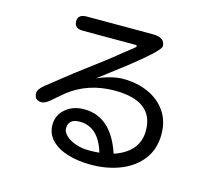

<svg xmlns="http://www.w3.org/2000/svg" viewBox="-111 -911 1222 1081"><g transform="rotate(15 500.0 -371.0)"><path d="M503 29Q428 29 367.5 10.5Q307 -8 272 -44.5Q237 -81 237 -133Q237 -189 280 -226Q323 -263 388 -263Q546 -263 612 -64Q754 -112 754 -236Q754 -409 527 -409Q371 -409 258 -319L188 -259Q163 -239 145 -239Q102 -239 102 -282Q102 -303 136 -331L280 -445L448 -572L553 -656Q581 -676 581 -682Q581 -688 573 -688H266Q215 -688 215 -730Q215 -771 266 -771H650Q723 -771 723 -720Q723 -694 559 -565L406 -448Q447 -466 485 -475.5Q523 -485 557 -485Q637 -485 702 -456Q767 -427 805.5 -372Q844 -317 844 -239Q844 -153 798.5 -93Q753 -33 675.5 -2Q598 29 503 29ZM475 -46 509 -47 533 -49Q491 -189 382 -189Q316 -189 316 -133Q316 -112 336.5 -92Q357 -72 393 -59Q429 -46 475 -46Z"/></g></svg>

Font: Huninn
Style: Regular
Weight: 400
Designer: justfont
Foundry: justfont
Version: Version 1.003